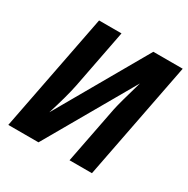

<svg xmlns="http://www.w3.org/2000/svg" viewBox="-151 -795 913 931"><g transform="rotate(30 305.5 -329.5)"><path d="M15.1 0 143.1 -658.7H268.6L205.1 -330.6Q191.9 -264.2 156.7 -152.3L446.8 -658.7H611.3L483.4 0H357.9L420.4 -320.3Q428.2 -358.9 467.3 -493.2L184.1 0Z"/></g></svg>

Font: Cousine
Style: Bold Italic
Weight: 700
Italic angle: -12°
Monospace: yes
Designer: Steve Matteson
Foundry: Ascender Corporation
Version: Version 1.20